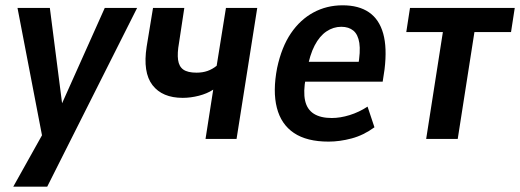

<svg xmlns="http://www.w3.org/2000/svg" viewBox="-20 -524 1961 724"><path d="M30 180 144 -24 146 26 46 -494H168L217 -112H204L375 -494H497L158 180Z M755 0 784 -186Q761 -171 730 -163Q699 -155 669 -155Q592 -155 555 -203Q518 -251 533 -348L557 -494H675L655 -362Q648 -323 651.5 -298Q655 -273 671.5 -261.5Q688 -250 721 -250Q744 -250 762.5 -256.5Q781 -263 797 -276L832 -494H950L872 0Z M1219 10Q1137 10 1088.5 -22.5Q1040 -55 1024 -117.5Q1008 -180 1025 -268Q1042 -347 1077 -398.5Q1112 -450 1162 -477Q1212 -504 1272 -504Q1333 -504 1371.5 -477.5Q1410 -451 1425 -397.5Q1440 -344 1430 -262L1423 -216H1115L1126 -291H1348L1330 -273Q1340 -330 1335 -362Q1330 -394 1312.5 -408.5Q1295 -423 1267 -423Q1237 -423 1211 -405.5Q1185 -388 1166.5 -352.5Q1148 -317 1138 -261L1133 -231Q1123 -178 1130.5 -144.5Q1138 -111 1163.5 -95Q1189 -79 1231 -79Q1263 -79 1298.5 -90Q1334 -101 1366 -122L1392 -44Q1351 -14 1306 -2Q1261 10 1219 10Z M1587 0 1650 -403H1512L1526 -494H1921L1907 -403H1769L1706 0Z"/></svg>

Font: Nunito Sans 10pt Condensed
Style: Bold Italic
Weight: 700
Width: 3
Italic angle: -9°
Designer: Vernon Adams
Foundry: Vernon Adams
Version: Version 3.101;gftools[0.9.27]